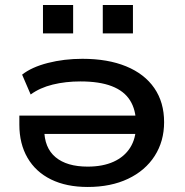

<svg xmlns="http://www.w3.org/2000/svg" viewBox="-20 -735 738 764"><path d="M329 9Q244 9 183 -21Q122 -51 89.5 -107Q57 -163 57 -239V-275H544V-202H134L156 -221Q156 -147 201 -109.5Q246 -72 329 -72Q389 -72 432 -91.5Q475 -111 498 -147.5Q521 -184 521 -234V-244Q521 -298 497.5 -335.5Q474 -373 425 -392Q376 -411 300 -411Q241 -411 190 -398.5Q139 -386 102 -359L68 -438Q106 -468 170.5 -484.5Q235 -501 308 -501Q409 -501 482 -471Q555 -441 594 -384.5Q633 -328 633 -249Q633 -173 595.5 -114.5Q558 -56 489.5 -23.5Q421 9 329 9ZM389 -602V-715H509V-602ZM151 -602V-715H271V-602Z"/></svg>

Font: Nunito Sans 10pt Expanded SemiBold
Style: Regular
Weight: 600
Width: 7
Designer: Vernon Adams
Foundry: Vernon Adams
Version: Version 3.101;gftools[0.9.27]